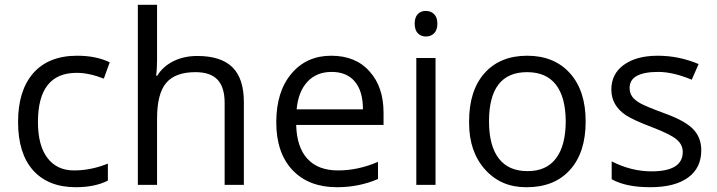

<svg xmlns="http://www.w3.org/2000/svg" viewBox="-20 -780 3024 810"><path d="M140.1 -265.1Q140.1 -166 180.2 -113.5Q220.2 -61 292.2 -61Q364.3 -61 435.1 -89.8V-18.1Q380.4 9.8 299.8 9.8Q183.6 9.8 119.6 -61.5Q56.2 -132.8 56.2 -265.6Q56.2 -398.4 120.6 -471.7Q185.5 -544.9 305.2 -544.9Q386.2 -544.9 442.9 -517.1L418 -448.2Q356 -472.7 303.2 -472.7Q140.1 -472.7 140.1 -265.1Z M642.6 -759.8V-529.8Q642.6 -489.3 638.7 -460.9H643.6Q667.5 -500 711.9 -522Q756.3 -543.9 812.5 -543.9Q911.6 -543.9 960.2 -496.6Q1008.8 -449.2 1008.8 -349.1V0H927.7V-346.2Q927.7 -412.1 897.7 -443.8Q867.7 -475.6 804.7 -475.6Q719.2 -475.6 680.9 -429.9Q642.6 -384.3 642.6 -279.8V0H561.5V-759.8Z M1511.2 -318.8Q1511.2 -395 1477.1 -435.8Q1442.9 -476.6 1379.2 -476.6Q1315.4 -476.6 1276.9 -435.1Q1238.3 -393.6 1231.4 -318.8ZM1539.6 -478Q1598.1 -413.1 1598.1 -304.2V-252.9H1229.5Q1231.9 -159.2 1276.9 -110.1Q1321.8 -61 1406.2 -61Q1490.7 -61 1574.7 -97.2V-24.9Q1495.1 9.8 1401.4 9.8Q1282.7 9.8 1213.9 -62.5Q1145.5 -135.3 1145.5 -264.2Q1145.5 -393.1 1209.2 -469Q1272.9 -544.9 1377.2 -544.9Q1481.4 -544.9 1539.6 -478Z M1817.4 0H1736.3V-535.2H1817.4ZM1776.9 -733.9Q1797.9 -733.9 1811.5 -720.2Q1825.2 -706.5 1825.2 -680.2Q1825.2 -653.3 1811.5 -639.6Q1797.9 -626 1776.9 -626Q1755.9 -626 1742.7 -639.6Q1729.5 -653.3 1729.5 -680.7Q1729.5 -707 1742.7 -720.7Q1755.9 -734.4 1776.9 -733.9Z M2203.6 -475.6Q2043 -475.6 2043 -268.1Q2043 -165.5 2084 -111.8Q2125 -58.1 2205.1 -58.1Q2284.2 -57.6 2325.2 -111.3Q2366.2 -165 2366.7 -267.6Q2366.2 -370.1 2325.2 -422.9Q2284.2 -475.6 2203.6 -475.6ZM1959 -268.1Q1959 -398.4 2024.4 -471.7Q2089.8 -544.9 2204.1 -544.9Q2318.4 -544.9 2384.8 -470.7Q2451.2 -396.5 2450.7 -266.6Q2450.7 -136.7 2384.8 -63.5Q2318.8 9.8 2202.6 9.8Q2200.7 9.8 2198.7 9.8Q2092.8 9.8 2025.9 -65.4Q1959 -140.6 1959 -261.2Q1959 -264.6 1959 -268.1Z M2757.3 -476.6Q2636.2 -476.6 2636.2 -409.2Q2636.2 -387.7 2647 -372.6Q2657.7 -357.4 2682.1 -343.8Q2706.5 -330.1 2789.1 -299.8Q2871.6 -269.5 2905 -234.4Q2938.5 -199.2 2938.5 -146Q2938.5 -71.3 2882.6 -30.8Q2826.7 9.8 2723.4 9.8Q2620.1 9.8 2560.5 -23.9V-99.1Q2643.6 -57.1 2728.5 -57.1Q2860.4 -57.1 2860.4 -139.2Q2860.4 -170.4 2833.3 -192.6Q2806.2 -214.8 2729 -244.1Q2651.9 -273.4 2620.6 -293.9Q2559.1 -335 2559.1 -401.9Q2559.1 -468.8 2612.3 -506.8Q2665.5 -544.9 2754.9 -544.9Q2844.2 -544.9 2927.2 -509.8L2898.4 -443.8Q2818.8 -476.6 2757.3 -476.6Z"/></svg>

Font: OpenSansHebrew-Regular
Style: Regular
Weight: 400
Foundry: Ascender Corporation, Yanek Iontef
Version: Version 2.001;PS 002.001;hotconv 1.0.70;makeotf.lib2.5.58329